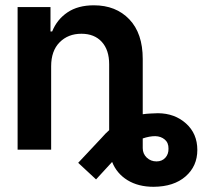

<svg xmlns="http://www.w3.org/2000/svg" viewBox="-20 -573 788 735"><path d="M175.8 -319.3V0H47.4V-545.9H173.3V-452.6H179.7Q198.2 -498.5 238.3 -525.6Q278.3 -552.7 339.4 -552.7Q423.8 -552.7 475.1 -499Q526.4 -445.3 526.4 -347.2V-135.7Q540.5 -137.7 555.2 -138.4Q569.8 -139.2 584.5 -139.6Q648.9 -139.2 692.1 -100.3Q735.4 -61.5 735.4 1Q735.4 63 690.4 102.3Q645.5 141.6 567.9 142.1Q509.3 142.1 468 116.7Q426.8 91.3 409.2 46.9L347.7 113.8L279.3 50.3L369.1 -45.4Q383.3 -62 397.9 -74.7V-327.1Q397.9 -381.8 369.6 -412.8Q341.3 -443.8 291.5 -443.8Q240.7 -443.8 208.3 -411.1Q175.8 -378.4 175.8 -319.3ZM526.4 -5.9Q526.4 15.6 541.7 30.3Q557.1 44.9 579.1 44.9Q600.1 44.9 612.8 31Q625.5 17.1 625 -3.9Q625.5 -26.4 610.8 -38.8Q596.2 -51.3 574.2 -51.8Q552.2 -51.8 526.4 -43Z"/></svg>

Font: Inter Tight SemiBold
Style: Regular
Weight: 600
Designer: Rasmus Andersson
Foundry: rsms
Version: Version 3.004; ttfautohint (v1.8.4.7-5d5b)